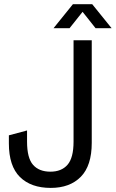

<svg xmlns="http://www.w3.org/2000/svg" viewBox="-20 -902 566 939"><path d="M228.1 17Q131.7 17 77.5 -36.3Q23.4 -89.7 23.4 -200.7V-240.2L112.3 -264V-209.3Q112.3 -129.1 141.7 -95.8Q171 -62.4 226.5 -62.4Q280.8 -62.4 310.2 -96.2Q339.7 -130 339.7 -209.3V-705H428.7V-203.4Q428.7 -91.8 375.2 -37.4Q321.7 17 228.1 17ZM241.7 -764 336.7 -881.6H430.9L525.9 -764H447.5L363.7 -869.6H404.1L320.1 -764Z"/></svg>

Font: TikTok Sans Light
Style: Regular
Weight: 300
Version: Version 4.000